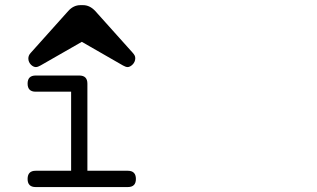

<svg xmlns="http://www.w3.org/2000/svg" viewBox="-20 -718 1244 754"><path d="M481.9 -47.4Q513.7 -47.4 513.7 -15.1Q513.7 16.6 481.9 16.6H120.1Q88.4 16.6 88.4 -15.1Q88.4 -47.4 120.1 -47.4H259.3V-357.9H120.1Q88.4 -357.9 88.4 -389.6Q88.4 -421.4 120.1 -421.4H291.5Q323.2 -421.4 323.2 -389.6V-47.4ZM100.6 -510.3 248 -674.8Q268.6 -697.8 295.9 -697.8H306.2Q332.5 -697.8 354 -674.8L501.5 -510.3Q506.3 -504.9 508.8 -500Q511.2 -495.1 511.2 -489.3Q511.2 -481.9 508.3 -475.6Q505.4 -469.2 500.7 -464.6Q496.1 -460 491 -457.3Q485.8 -454.6 481.4 -454.6Q477.1 -454.6 472.7 -456.3Q468.3 -458 462.9 -460.9L301.3 -553.7L139.2 -460.9Q133.8 -458 129.4 -456.3Q125 -454.6 120.6 -454.6Q116.2 -454.6 111.1 -457Q106 -459.5 101.6 -463.9Q97.2 -468.3 94.2 -474.6Q91.3 -481 91.3 -488.3Q91.3 -500.5 100.6 -510.3Z"/></svg>

Font: Erica Type
Style: Italic
Weight: 400
Monospace: yes
Designer: Peter Wiegel
Foundry: Peter Wiegel
Version: Version 1.000 2010 initial release